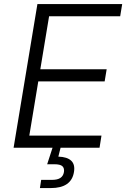

<svg xmlns="http://www.w3.org/2000/svg" viewBox="-20 -748 639 972"><path d="M48.8 0 169.4 -727.5H598.6L588.4 -665.5H228.5L184.1 -397.5H520L509.8 -335.9H173.8L128.4 -61.5H493.7L483.9 0ZM182.1 204.1 188.5 162.6H243.2Q271 162.6 285.6 152.8Q300.3 143.1 303.7 123Q306.6 103.5 295.9 93.5Q285.2 83.5 254.9 83.5H218.8L252 -18.6H288.6L286.6 0L275.4 44.9Q320.3 46.4 340.6 65.7Q360.8 85 354.5 122.6Q348.1 163.1 318.8 183.6Q289.6 204.1 236.8 204.1Z"/></svg>

Font: Inter 16pt Light
Style: Italic
Weight: 300
Italic angle: -9.3988°
Version: Version 4.001;git-66647c0bb